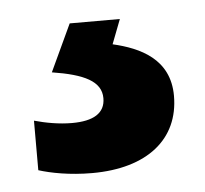

<svg xmlns="http://www.w3.org/2000/svg" viewBox="-32 -33 326 305"><g transform="rotate(-5 131.5 120.0)"><path d="M244 129C244 70 197 49 154 39L169 0H89L54 75C105 83 132 96 132 123C132 147 113 158 79 158C58 158 37 154 19 149V228C38 234 68 240 104 240C192 240 244 198 244 129Z"/></g></svg>

Font: Noto Sans Myanmar UI
Style: Bold
Weight: 700
Designer: Monotype Design Team
Foundry: Monotype Imaging Inc.
Version: Version 2.103